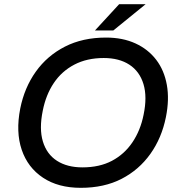

<svg xmlns="http://www.w3.org/2000/svg" viewBox="-20 -890 854 920"><path d="M367 10Q259 10 186 -38.5Q113 -87 84 -172.5Q55 -258 77 -370Q97 -470 151.5 -546.5Q206 -623 291 -666.5Q376 -710 488 -710Q568 -710 629 -682Q690 -654 728.5 -603.5Q767 -553 779.5 -483Q792 -413 775 -329Q755 -229 700.5 -152.5Q646 -76 562.5 -33Q479 10 367 10ZM375 -88Q457 -88 516.5 -119.5Q576 -151 614.5 -208Q653 -265 668 -340Q686 -426 667.5 -487Q649 -548 600 -580Q551 -612 477 -612Q397 -612 336.5 -580.5Q276 -549 238 -492.5Q200 -436 185 -360Q167 -273 185.5 -212Q204 -151 253 -119.5Q302 -88 375 -88ZM435 -744 551 -870H678L523 -744Z"/></svg>

Font: REM
Style: Italic
Weight: 400
Italic angle: -11°
Designer: Octavio Pardo
Foundry: Ashler Design
Version: Version 1.005;gftools[0.9.28]